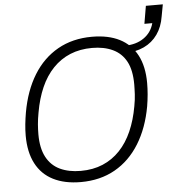

<svg xmlns="http://www.w3.org/2000/svg" viewBox="-57 -881 898 948"><g transform="rotate(-5 392.5 -407.5)"><path d="M306 12Q226 12 169.5 -16.5Q113 -45 83.5 -101.5Q54 -158 54 -240Q54 -268 57 -296.5Q60 -325 65 -354Q84 -461 131.5 -538Q179 -615 252.5 -656.5Q326 -698 422 -698Q503 -698 559 -669.5Q615 -641 644.5 -585Q674 -529 674 -447Q674 -419 671.5 -390.5Q669 -362 664 -332Q645 -226 597 -148.5Q549 -71 475.5 -29.5Q402 12 306 12ZM310 -43Q371 -43 419.5 -63.5Q468 -84 504.5 -122.5Q541 -161 565 -215.5Q589 -270 601 -338Q604 -355 606 -369.5Q608 -384 608.5 -397Q609 -410 609.5 -422Q610 -434 610 -445Q610 -516 587 -559Q564 -602 520.5 -622.5Q477 -643 418 -643Q358 -643 309.5 -623Q261 -603 224 -564.5Q187 -526 163 -471.5Q139 -417 127 -348Q124 -332 122 -317.5Q120 -303 119 -290Q118 -277 117.5 -265Q117 -253 117 -241Q117 -172 140.5 -128Q164 -84 207.5 -63.5Q251 -43 310 -43ZM574 -603 581 -640Q636 -640 674.5 -666.5Q713 -693 725 -739H686L701 -827H785L774 -768Q766 -717 740 -680Q714 -643 672.5 -623.5Q631 -604 574 -603Z"/></g></svg>

Font: Archivo SemiCondensed ExtraLight
Style: Italic
Weight: 250
Width: 4
Italic angle: -10°
Designer: Hector Gatti
Foundry: Omnibus-Type
Version: Version 2.001